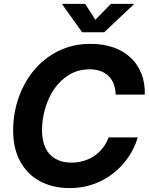

<svg xmlns="http://www.w3.org/2000/svg" viewBox="-20 -966 774 997"><path d="M342.3 10.7Q253.9 10.7 187.7 -24.9Q121.6 -60.5 85 -127.7Q48.3 -194.8 48.3 -288.6Q48.3 -377.4 76.7 -458.5Q105 -539.6 157.7 -602.5Q210.4 -665.5 284.7 -701.9Q358.9 -738.3 450.7 -738.3Q514.2 -738.3 566.7 -720.5Q619.1 -702.6 656.5 -668.5Q693.8 -634.3 713.6 -585.4Q733.4 -536.6 731.9 -474.6H580.6Q580.1 -505.4 570.6 -529.8Q561 -554.2 543.5 -571.3Q525.9 -588.4 501.7 -597.2Q477.5 -606 446.8 -606Q386.2 -606 339.8 -578.1Q293.5 -550.3 262 -504.4Q230.5 -458.5 214.4 -402.3Q198.2 -346.2 198.2 -289.6Q198.2 -235.8 216.1 -198.2Q233.9 -160.6 268.1 -141.1Q302.2 -121.6 350.6 -121.6Q383.8 -121.6 413.8 -130.4Q443.8 -139.2 469 -156Q494.1 -172.9 513.4 -197.3Q532.7 -221.7 543.9 -252.4H695.3Q678.7 -196.3 645.5 -148.2Q612.3 -100.1 566.2 -64.5Q520 -28.8 463.4 -9Q406.7 10.7 342.3 10.7ZM422.4 -945.8 475.1 -863.3 555.7 -945.8H675.3V-943.8L521 -798.3H406.7L302.7 -943.8V-945.8Z"/></svg>

Font: Inter 24pt
Style: Bold Italic
Weight: 700
Italic angle: -9.3988°
Version: Version 4.001;git-66647c0bb